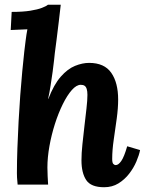

<svg xmlns="http://www.w3.org/2000/svg" viewBox="-20 -775 614 806"><path d="M417 11Q362 11 342 -19Q322 -49 322 -102Q322 -132 326 -169.5Q330 -207 334.5 -246Q339 -285 343 -319.5Q347 -354 347 -377Q347 -392 344 -401.5Q341 -411 335 -415Q329 -419 319 -419Q301 -419 281.5 -397Q262 -375 243.5 -337.5Q225 -300 210.5 -254.5Q196 -209 187.5 -161.5Q179 -114 179 -72Q179 -59 180 -35.5Q181 -12 182 0H54Q52 -21 51.5 -29.5Q51 -38 51 -48Q51 -97 53 -152.5Q55 -208 58 -264.5Q61 -321 65 -375Q69 -429 73.5 -476Q78 -523 82 -559Q84 -576 87.5 -604Q91 -632 95 -652L25 -649L29 -725Q76 -725 107 -730Q138 -735 156 -742Q174 -749 181 -755H235Q232 -726 227 -686Q222 -646 217.5 -608.5Q213 -571 210 -551Q209 -543 207 -522.5Q205 -502 201 -474Q197 -446 192.5 -416.5Q188 -387 182 -360H183Q206 -420 235 -453Q264 -486 295 -498.5Q326 -511 354 -511Q418 -511 447 -469.5Q476 -428 476 -357Q476 -321 470 -277Q464 -233 457.5 -189Q451 -145 451 -108Q451 -92 455.5 -87Q460 -82 466 -82Q477 -82 489 -99Q501 -116 514 -161L568 -145Q564 -124 552.5 -97Q541 -70 522 -45.5Q503 -21 477 -5Q451 11 417 11Z"/></svg>

Font: Lora
Style: Italic
Weight: 400
Italic angle: -3°
Designer: Olga Karpushina, Alexei Vanyashin (Cyrillic)
Foundry: Cyreal
Version: Version 3.008